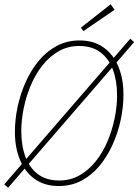

<svg xmlns="http://www.w3.org/2000/svg" viewBox="-20 -862 650 902"><path d="M256 12Q190 12 144 -20.5Q98 -53 74 -110.5Q50 -168 50 -242Q50 -301 63 -361.5Q76 -422 101 -477.5Q126 -533 162.5 -577Q199 -621 247 -646.5Q295 -672 354 -672Q420 -672 466 -639.5Q512 -607 536 -549.5Q560 -492 560 -418Q560 -359 547 -298.5Q534 -238 509 -182.5Q484 -127 447.5 -83Q411 -39 363 -13.5Q315 12 256 12ZM258 -14Q311 -14 354 -38.5Q397 -63 430 -104.5Q463 -146 485 -198Q507 -250 518.5 -306Q530 -362 530 -414Q530 -482 510.5 -534.5Q491 -587 451.5 -616.5Q412 -646 352 -646Q299 -646 256 -621.5Q213 -597 180 -555.5Q147 -514 125 -462Q103 -410 91.5 -354Q80 -298 80 -246Q80 -178 99.5 -125.5Q119 -73 158.5 -43.5Q198 -14 258 -14ZM18 20 0 4 592 -680 610 -664ZM372 -716 360 -732 500 -842 518 -816Z"/></svg>

Font: SourceCodeVF
Style: Italic
Weight: 200
Italic angle: -11°
Monospace: yes
Designer: Paul D. Hunt, Teo Tuominen
Foundry: Adobe
Version: Version 1.026;hotconv 1.1.0;makeotfexe 2.6.0